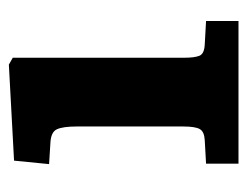

<svg xmlns="http://www.w3.org/2000/svg" viewBox="-84 -488 571 444"><g transform="rotate(-90 202.0 -265.5)"><path d="M46 0V-75L100 -78Q120 -79 126 -89.5Q132 -100 132 -128V-374Q132 -406 125.5 -420Q119 -434 93 -435L45 -438L53 -519L275 -531L291 -522V-125Q291 -102 295.5 -90.5Q300 -79 322 -78L376 -75V0Z"/></g></svg>

Font: Literata 7pt
Style: Bold
Weight: 700
Designer: Latin by Veronika Burian and Jose Scaglione. Greek by Irene Vlachou. Cyrillic by Vera Evstafieva.
Foundry: TypeTogether
Version: Version 3.002